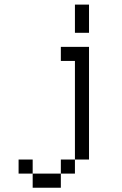

<svg xmlns="http://www.w3.org/2000/svg" viewBox="-20 -708 540 852"><path d="M125 62.5V125H250V62.5ZM125 62.5V0H62.5V62.5ZM250 62.5H312.5V0H250ZM312.5 0H375Q375 0 375 -500H250V-437.5H312.5ZM312.5 -687.5Q312.5 -687.5 312.5 -562.5H375Q375 -562.5 375 -687.5Z"/></svg>

Font: BFUnifontExMono
Style: Regular
Weight: 500
Version: Version 15.0.06